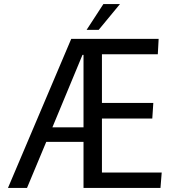

<svg xmlns="http://www.w3.org/2000/svg" viewBox="-20 -918 849 938"><path d="M328 -728H755L751 -653H478V-415H729L724 -339H478V-75H770L764 0H388V-225H206L112 0H19ZM383 -650 236 -296H388V-650ZM403 -772 485 -898H566L462 -772Z"/></svg>

Font: Murecho
Style: Regular
Weight: 400
Designer: Neil Summerour
Foundry: Positype
Version: Version 1.010; ttfautohint (v1.8.3)